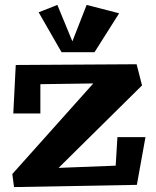

<svg xmlns="http://www.w3.org/2000/svg" viewBox="-20 -755 635 780"><path d="M571 -198 536 -4 37 5 30 -48 359 -416 144 -413V-294H34L44 -491L535 -494L557 -408L218 -73L450 -82L457 -198ZM464 -701 332 -735 274 -587 213 -735 137 -705 230 -543H364Z"/></svg>

Font: Peralta
Style: Regular
Weight: 400
Designer: Astigmatic (AOETI)
Foundry: Astigmatic (AOETI)
Version: Version 1.000